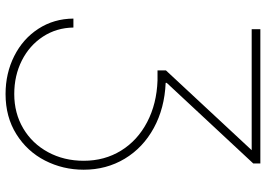

<svg xmlns="http://www.w3.org/2000/svg" viewBox="-153 -594 957 691"><g transform="rotate(90 325.5 -248.5)"><path d="M318.4 178.7Q387.2 178.7 441.9 146.5Q496.6 114.3 527.6 57.1Q558.6 0 558.6 -71.3Q558.6 -146.5 522 -205.8Q485.4 -265.1 419.4 -299.6Q353.5 -334 269.5 -336.9H233.4V-367.2L520.5 -675.8H85V-707H568.4V-681.6L278.3 -370.1V-366.2Q369.6 -362.3 440.7 -323.5Q511.7 -284.7 551.3 -218.8Q590.8 -152.8 590.8 -71.3Q590.8 3.4 557.9 67.9Q524.9 132.3 462.9 171.1Q400.9 210 318.4 210Q243.7 210 181.6 178.7Q119.6 147.5 83.5 91.8Q47.4 36.1 46.9 -34.2H79.1Q80.1 26.9 111.8 75.4Q143.6 124 197.8 151.4Q252 178.7 318.4 178.7Z"/></g></svg>

Font: Pretendard Thin
Style: Regular
Weight: 100
Designer: Base glyphs from Inter by Rasmus Andersson; Hangeul glyphs from Noto Sans CJK(Source Han Sans) by Jang Soo-young and Kan
Foundry: Kil Hyung-jin
Version: Version 1.309